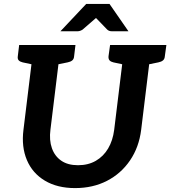

<svg xmlns="http://www.w3.org/2000/svg" viewBox="-20 -954 871 982"><path d="M364 8Q273 8 209.5 -30Q146 -68 117.5 -135.5Q89 -203 100 -290L153 -724H291L238 -291Q231 -237 245.5 -196Q260 -155 293.5 -132Q327 -109 379 -109Q431 -109 470 -131.5Q509 -154 533 -194.5Q557 -235 564 -290L617 -724H755L702 -290Q691 -201 645 -133.5Q599 -66 527 -29Q455 8 364 8ZM177 -724 152 -623 96 -635Q83 -638 76 -645Q69 -652 71 -666L78 -724ZM366 -724 359 -666Q358 -652 349.5 -645Q341 -638 326 -635L267 -623V-724ZM642 -724 616 -623 560 -635Q547 -638 540.5 -645Q534 -652 535 -666L543 -724ZM831 -724 823 -666Q822 -652 813.5 -645Q805 -638 790 -635L731 -623L732 -724ZM289 -794 421 -934H540L637 -794H553Q537 -794 528 -803L471 -862L403 -803Q399 -800 391.5 -797Q384 -794 376 -794Z"/></svg>

Font: Aleo
Style: Bold Italic
Weight: 700
Italic angle: -7°
Version: Version 2.001;gftools[0.9.29]